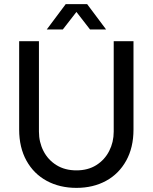

<svg xmlns="http://www.w3.org/2000/svg" viewBox="-20 -900 741 932"><path d="M351 12Q270 12 207 -22Q144 -56 108.5 -120Q73 -184 73 -271V-700H169V-261Q169 -210 191 -167Q213 -124 254 -98.5Q295 -73 351 -73Q407 -73 447.5 -98.5Q488 -124 510 -167Q532 -210 532 -261V-700H628V-271Q628 -184 592.5 -120Q557 -56 494.5 -22Q432 12 351 12ZM207 -757 299 -880H403L495 -757H417L351 -842L285 -757Z"/></svg>

Font: MuseoModerno
Style: Regular
Weight: 400
Designer: Pablo Cosgaya, Héctor Gatti, Marcela Romero, and the Authors of The MuseoModerno Project.
Foundry: Omnibus-Type Team
Version: Version 1.001